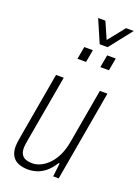

<svg xmlns="http://www.w3.org/2000/svg" viewBox="-168 -967 757 1049"><g transform="rotate(20 210.0 -442.5)"><path d="M135 12Q104 12 80 2.5Q56 -7 42.5 -28.5Q29 -50 29 -84Q29 -95 30.5 -106Q32 -117 34 -130L103 -526H148L79 -134Q77 -123 75.5 -112.5Q74 -102 74 -93Q74 -70 82 -55.5Q90 -41 106 -34.5Q122 -28 146 -28Q170 -28 194 -39.5Q218 -51 240 -73.5Q262 -96 278.5 -130.5Q295 -165 303 -212L358 -526H402L310 0H278L287 -78H281Q259 -43 235 -23.5Q211 -4 185.5 4Q160 12 135 12ZM183 -649 196 -722H246L233 -649ZM316 -649 329 -722H379L366 -649ZM420 -897 316 -765H270L213 -897H255L307 -779H281L375 -897Z"/></g></svg>

Font: Archivo Condensed Thin
Style: Italic
Weight: 250
Width: 3
Italic angle: -10°
Designer: Hector Gatti
Foundry: Omnibus-Type
Version: Version 2.001